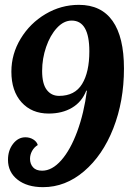

<svg xmlns="http://www.w3.org/2000/svg" viewBox="-20 -770 532 793"><path d="M52.5 -28C78.8 -7.3 114 3 158 3C219.3 3 275.7 -18.8 327 -62.5C378.3 -106.2 418.7 -165.3 448 -240C477.3 -314.7 492 -397 492 -487C492 -573.7 476.3 -639.2 445 -683.5C413.7 -727.8 367.3 -750 306 -750C256.7 -750 210.7 -737.3 168 -712C125.3 -686.7 91.2 -652.8 65.5 -610.5C39.8 -568.2 27 -522.7 27 -474C27 -420.7 41 -378.5 69 -347.5C97 -316.5 134.3 -301 181 -301C218.3 -301 250.5 -309 277.5 -325C304.5 -341 324 -364.3 336 -395L339 -396C331 -334 317.7 -277.7 299 -227C280.3 -176.3 258.3 -136.7 233 -108C207.7 -79.3 181.3 -65 154 -65C137.3 -65 124.8 -69.7 116.5 -79C108.2 -88.3 104 -100 104 -114C104 -125.3 106.8 -136.2 112.5 -146.5C118.2 -156.8 126 -165 136 -171C133.3 -180.3 127.2 -188 117.5 -194C107.8 -200 97 -203 85 -203C65 -203 48 -194 34 -176C20 -158 13 -136 13 -110C13 -76 26.2 -48.7 52.5 -28ZM319 -423C299 -390.3 267.3 -374 224 -374C202.7 -374 185.7 -382.3 173 -399C160.3 -415.7 154 -441.7 154 -477C154 -511 159.5 -544 170.5 -576C181.5 -608 196.3 -634.2 215 -654.5C233.7 -674.8 254 -685 276 -685C324.7 -685 349 -642.7 349 -558C349 -500.7 339 -455.7 319 -423Z"/></svg>

Font: DonutKreme
Style: Regular
Weight: 400
Designer: Impallari Type
Foundry: Impallari Type
Version: Version 2.100